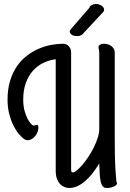

<svg xmlns="http://www.w3.org/2000/svg" viewBox="-20 -921 656 969"><path d="M481 -96.2Q465.3 -70.3 447.8 -47.6Q430.2 -24.9 410.9 -8.1Q391.6 8.8 371.1 18.3Q350.6 27.8 329.1 27.8Q318.4 27.8 306.4 23.4Q294.4 19 284.4 9Q274.4 -1 267.8 -17.6Q261.2 -34.2 261.2 -59.1V-622.1Q227.5 -617.7 197.5 -603Q167.5 -588.4 145.3 -563Q123 -537.6 110.1 -501.5Q97.2 -465.3 97.2 -418Q97.2 -387.7 103.5 -363.5Q109.9 -339.4 118.7 -322.5Q127.4 -305.7 136.2 -296.4Q145 -287.1 149.9 -287.1Q154.3 -287.1 158.2 -289.1Q162.1 -291 166 -291Q173.8 -291 173.8 -278.8Q173.8 -263.2 166.7 -248.8Q159.7 -234.4 148.9 -225.3Q138.2 -216.3 125.5 -213.9Q112.8 -211.4 102.1 -219.2Q88.9 -228 74 -246.1Q59.1 -264.2 46.6 -289.8Q34.2 -315.4 26.1 -347.7Q18.1 -379.9 18.1 -418Q18.1 -470.7 30.8 -512.5Q43.5 -554.2 64.7 -585.4Q85.9 -616.7 114.3 -638.7Q142.6 -660.6 173.8 -674.3Q205.1 -688 237.3 -694.1Q269.5 -700.2 298.8 -700.2Q306.6 -700.2 314 -697Q321.3 -693.8 326.7 -688.2Q332 -682.6 335.4 -674.8Q338.9 -667 338.9 -658.2V-64.9Q338.9 -55.2 342 -53Q345.2 -50.8 348.1 -50.8Q355.5 -50.8 368.2 -61.3Q380.9 -71.8 395.8 -89.1Q410.6 -106.4 425.8 -129.2Q440.9 -151.9 453.1 -176.3Q465.3 -200.7 473.1 -225.1Q481 -249.5 481 -271V-650.9Q481 -665 479 -671.4Q477.1 -677.7 477.1 -683.1Q477.1 -690.4 484.6 -695.3Q492.2 -700.2 502.9 -700.2Q527.8 -700.2 543.5 -687.3Q559.1 -674.3 559.1 -655.8V-222.2Q559.1 -172.9 559.8 -137Q560.5 -101.1 562 -75.4Q563.5 -49.8 564.9 -32.5Q566.4 -15.1 567.9 -2.9Q570.8 1.5 570.8 3.9Q570.8 8.8 565.9 13.2Q561 17.6 553.7 20.8Q546.4 23.9 537.4 25.9Q528.3 27.8 520 27.8Q506.8 27.8 499.5 20.3Q492.2 12.7 488.5 -2.7Q484.9 -18.1 483.4 -41Q481.9 -64 481 -94.2ZM404.3 -756.8Q397.9 -747.1 388.7 -742.9Q379.4 -738.8 371.1 -738.8Q350.6 -738.8 341.3 -746.1Q332 -753.4 332 -761.7Q332 -765.6 334.7 -769.3Q337.4 -772.9 340.3 -776.9L431.2 -881.8Q432.6 -890.1 443.1 -895.5Q453.6 -900.9 464.4 -900.9Q471.7 -900.9 479 -898.7Q486.3 -896.5 492.2 -892.6Q498 -888.7 501.7 -883.5Q505.4 -878.4 505.4 -872.1Q505.4 -865.2 501.2 -860.8Q497.1 -856.4 493.2 -852.1Z"/></svg>

Font: Grand Hotel
Style: Regular
Weight: 400
Designer: Brian J. Bonislawsky & Jim Lyles for Astigmatic (AOETI)
Foundry: Astigmatic (AOETI)
Version: Version 001.000